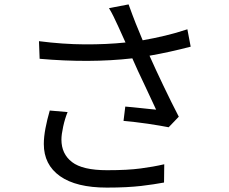

<svg xmlns="http://www.w3.org/2000/svg" viewBox="-20 -814 1040 872"><path d="M287 -305Q275 -276 267 -239.5Q259 -203 259 -180Q259 -115 307 -78Q355 -41 466 -41Q515 -41 552 -43Q589 -45 619 -49Q649 -53 674.5 -57.5Q700 -62 726 -68L725 15Q702 19 677 23Q652 27 621 30.5Q590 34 552 36Q514 38 465 38Q326 38 252.5 -14Q179 -66 179 -160Q179 -192 186.5 -231.5Q194 -271 206 -312ZM846 -602Q800 -590 752.5 -579.5Q705 -569 659 -561Q672 -531 688.5 -496Q705 -461 722.5 -424Q740 -387 758 -351Q776 -315 792 -284L746 -236Q730 -239 705 -243.5Q680 -248 651.5 -252Q623 -256 594 -259.5Q565 -263 541 -265L549 -330Q563 -329 582 -327Q601 -325 620.5 -323Q640 -321 658.5 -319Q677 -317 689 -316Q678 -339 664.5 -368.5Q651 -398 636 -429.5Q621 -461 606.5 -492Q592 -523 581 -549Q484 -538 379 -537.5Q274 -537 160 -547L157 -627Q266 -613 365 -612.5Q464 -612 550 -621L517 -694Q504 -722 495.5 -739.5Q487 -757 475 -777L564 -794Q582 -744 596.5 -707.5Q611 -671 628 -631Q679 -640 729.5 -652Q780 -664 831 -681Z"/></svg>

Font: SpoqaHanSansJP-Regular
Style: Regular
Weight: 400
Designer: [Source Han Sans]
Ryoko NISHIZUKA  (kana & ideographs); Paul D. Hunt (Latin, Greek & Cyrillic); Wenlong ZHANG  (bopomofo
Foundry: Spoqa (http://bi.spoqa.com)
Version: Version 1.002.20150607